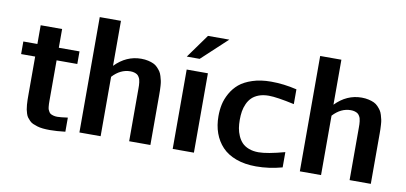

<svg xmlns="http://www.w3.org/2000/svg" viewBox="-73 -1008 2666 1262"><g transform="rotate(10 1260.5 -377.0)"><path d="M272.9 -171.9Q272.9 -157.7 273.2 -149.9Q273.4 -142.1 274.7 -130.4Q275.9 -118.7 278.6 -112.1Q281.2 -105.5 286.1 -97.7Q291 -89.8 298.3 -85.9Q305.7 -82 316.7 -79.1Q327.6 -76.2 341.8 -76.2Q362.3 -76.2 411.1 -83V11.2Q351.6 18.1 309.1 18.1Q283.2 18.1 261.7 15.9Q240.2 13.7 223.6 8.5Q207 3.4 193.8 -2.4Q180.7 -8.3 170.9 -18.6Q161.1 -28.8 154.3 -37.8Q147.5 -46.9 142.8 -61.8Q138.2 -76.7 135.7 -88.6Q133.3 -100.6 131.8 -119.6Q130.4 -138.7 130.1 -153.1Q129.9 -167.5 129.9 -189.9V-440.9H36.1V-524.9H129.9V-649.9H272.9V-524.9H411.1V-440.9H272.9Z M835 -351.1Q835 -364.7 834.7 -372.6Q834.5 -380.4 833 -392.8Q831.5 -405.3 829.1 -412.6Q826.7 -419.9 821.3 -428.7Q815.9 -437.5 808.6 -442.4Q801.3 -447.3 789.8 -450.7Q778.3 -454.1 763.7 -454.1Q697.3 -454.1 644.5 -396.5V0H502.9V-770H644.5V-469.7Q720.2 -547.9 819.8 -547.9Q845.2 -547.9 866.5 -543Q887.7 -538.1 902.8 -531Q918 -523.9 930.2 -511Q942.4 -498 950 -486.8Q957.5 -475.6 962.9 -457.5Q968.3 -439.5 970.9 -427.2Q973.6 -415 974.9 -394.5Q976.1 -374 976.3 -363.5Q976.6 -353 976.6 -333.5Q976.6 -330.1 976.6 -328.1V0H835Z M1367.2 -772 1197.3 -613.8H1111.3L1225.1 -772ZM1267.1 0H1125.5V-529.8H1267.1Z M1526.4 -265.1Q1526.4 -235.8 1530.5 -210.2Q1534.7 -184.6 1545.7 -159.4Q1556.6 -134.3 1573.7 -116.2Q1590.8 -98.1 1619.1 -87.2Q1647.5 -76.2 1684.1 -76.2Q1742.2 -76.2 1858.4 -107.9V-5.9Q1770.5 18.1 1684.1 18.1Q1608.9 18.1 1551 -3.2Q1493.2 -24.4 1457 -62.7Q1420.9 -101.1 1402.6 -152.1Q1384.3 -203.1 1384.3 -265.1Q1384.3 -305.7 1392.1 -342.8Q1399.9 -379.9 1421.1 -418.2Q1442.4 -456.5 1475.3 -484.4Q1508.3 -512.2 1562.5 -530Q1616.7 -547.9 1686.5 -547.9Q1771 -547.9 1858.4 -526.9V-428.2Q1740.7 -454.1 1687.5 -454.1Q1649.9 -454.1 1621.3 -443.4Q1592.8 -432.6 1575 -415Q1557.1 -397.5 1545.9 -372.3Q1534.7 -347.2 1530.5 -321.3Q1526.4 -295.4 1526.4 -265.1Z M2306.2 -351.1Q2306.2 -364.7 2305.9 -372.6Q2305.7 -380.4 2304.2 -392.8Q2302.7 -405.3 2300.3 -412.6Q2297.9 -419.9 2292.5 -428.7Q2287.1 -437.5 2279.8 -442.4Q2272.5 -447.3 2261 -450.7Q2249.5 -454.1 2234.9 -454.1Q2168.5 -454.1 2115.7 -396.5V0H1974.1V-770H2115.7V-469.7Q2191.4 -547.9 2291 -547.9Q2316.4 -547.9 2337.6 -543Q2358.9 -538.1 2374 -531Q2389.2 -523.9 2401.4 -511Q2413.6 -498 2421.1 -486.8Q2428.7 -475.6 2434.1 -457.5Q2439.5 -439.5 2442.1 -427.2Q2444.8 -415 2446 -394.5Q2447.3 -374 2447.5 -363.5Q2447.8 -353 2447.8 -333.5Q2447.8 -330.1 2447.8 -328.1V0H2306.2Z"/></g></svg>

Font: Aurulent Sans
Style: Bold
Weight: 700
Version: Version 2007.05.04